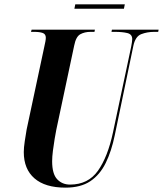

<svg xmlns="http://www.w3.org/2000/svg" viewBox="-20 -850 747 880"><path d="M280 10Q187 10 138 -32.5Q89 -75 89 -153Q89 -173 93.5 -203Q98 -233 102 -256L182 -631Q186 -649 188 -659.5Q190 -670 190 -677Q190 -694 175.5 -699Q161 -704 136 -704H122L125 -714H415L413 -704H395Q368 -704 348 -693Q328 -682 320 -641L238 -255Q235 -240 230.5 -213.5Q226 -187 222.5 -159Q219 -131 219 -111Q219 -53 242 -28.5Q265 -4 301 -4Q384 -4 429 -67.5Q474 -131 498 -244L581 -635Q586 -660 586 -671Q586 -693 563.5 -698.5Q541 -704 506 -704H491L493 -714H707L705 -704H687Q655 -704 627.5 -693.5Q600 -683 591 -639L506 -230Q491 -157 464.5 -103Q438 -49 394 -19.5Q350 10 280 10ZM321 -810 325 -830H552L548 -810Z"/></svg>

Font: Noto Serif Display ExtraCondensed
Style: Bold Italic
Weight: 700
Width: 2
Italic angle: -12°
Designer: Monotype Design Team
Foundry: Monotype Imaging Inc.
Version: Version 2.009